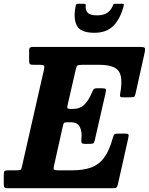

<svg xmlns="http://www.w3.org/2000/svg" viewBox="-61 -999 790 1019"><path d="M272.5 -329 225.5 -119Q221.5 -102.5 225.8 -98.8Q230 -95 250 -95H321Q381.5 -95 423 -110.2Q464.5 -125.5 492 -162.8Q519.5 -200 537.5 -266.5Q541.5 -280.5 545.2 -285.2Q549 -290 567 -290H602Q617.5 -290 620.2 -286Q623 -282 620.5 -269.5L565.5 -24.5Q562 -8.5 557.2 -4.2Q552.5 0 533 0H-20Q-32 0 -36.5 -3.5Q-41 -7 -41 -20V-69.5Q-41 -85 -37.5 -90Q-34 -95 -18.5 -95H26Q44.5 -95 48.8 -98.5Q53 -102 56 -117.5L173 -632.5Q176 -646.5 172 -650.8Q168 -655 151 -655H116.5Q102 -655 97.8 -659Q93.5 -663 93.5 -678V-732Q93.5 -744.5 99.5 -747.2Q105.5 -750 117.5 -750H683.5Q703.5 -750 707 -745Q710.5 -740 707.5 -723.5L659.5 -507Q656 -491.5 652.5 -487Q649 -482.5 630.5 -482.5H591Q577 -482.5 576.2 -489Q575.5 -495.5 577.5 -506Q592.5 -590 568.2 -622.5Q544 -655 465.5 -655H373.5Q354.5 -655 349.5 -650.5Q344.5 -646 341 -630L298 -442.5Q294.5 -429 297.2 -425Q300 -421 312 -421H327Q364 -421 387.2 -444.2Q410.5 -467.5 425.5 -504.5Q430 -515.5 434.2 -523Q438.5 -530.5 453.5 -530.5H481Q497 -530.5 500 -526.2Q503 -522 500 -508.5L442.5 -257Q439.5 -245 436.2 -240.2Q433 -235.5 418 -235.5H389Q374 -235.5 371.8 -242.5Q369.5 -249.5 371 -260.5Q375.5 -299 363 -324.5Q350.5 -350 316 -350H294Q281 -350 278 -345.5Q275 -341 272.5 -329ZM440 -825Q366 -825 346.5 -863.8Q327 -902.5 341 -969.5Q343 -979 354.5 -979H386.5Q394.5 -979 394 -971Q391 -946.5 404 -932Q417 -917.5 453.5 -917.5Q488 -917.5 507.5 -930.5Q527 -943.5 536 -964.5Q539 -971.5 540.8 -975.2Q542.5 -979 551.5 -979H587.5Q595 -979 596 -976.8Q597 -974.5 595 -967Q578.5 -901.5 542 -863.2Q505.5 -825 440 -825Z"/></svg>

Font: Besley* Narrow
Style: Bold Italic
Weight: 700
Width: 4
Italic angle: -13°
Designer: Owen Earl
Foundry: indestructible type*
Version: Version 3.000; ttfautohint (v1.8.3)